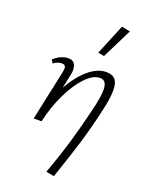

<svg xmlns="http://www.w3.org/2000/svg" viewBox="-181 -797 891 1172"><g transform="rotate(20 265.0 -211.0)"><path d="M484 -326Q484 -274 463 -185Q437 -70 406 33Q375 136 322 289L270 279Q315 156 345.5 52Q376 -52 406 -176Q427 -263 427 -308Q427 -341 416 -356Q405 -371 383 -371Q338 -371 289.5 -320Q241 -269 200 -184Q159 -99 137 0H86L156 -328Q159 -346 159 -350Q159 -375 133 -375Q107 -375 80 -355L66 -376Q88 -396 112.5 -407Q137 -418 160 -418Q187 -418 199 -402Q211 -386 211 -361Q211 -346 208 -331L188 -237Q237 -323 294 -370.5Q351 -418 406 -418Q447 -418 465.5 -396Q484 -374 484 -326ZM319 -512 401 -711 456 -700 359 -505Z"/></g></svg>

Font: Ysabeau Semilight
Style: Italic
Weight: 300
Italic angle: -12°
Designer: Christian Thalmann (Catharsis Fonts)
Version: Version 0.003